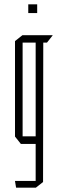

<svg xmlns="http://www.w3.org/2000/svg" viewBox="-20 -663 271 883"><path d="M84 -467V-501H222V-500L196 -467ZM54 200 49 170V169H144V200ZM76 -1 49 -35V-36H144V-1ZM49 -36V-474L83 -501H84V-36ZM144 200V-467H179L178 174L145 200ZM110 -603V-643H151V-603Z"/></svg>

Font: Foldit ExtraLight
Style: Regular
Weight: 250
Version: Version 1.003